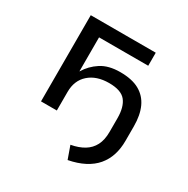

<svg xmlns="http://www.w3.org/2000/svg" viewBox="-156 -633 935 957"><g transform="rotate(30 311.0 -154.5)"><path d="M358 187 332 114Q376 106 406.5 87.5Q437 69 453 38Q469 7 469 -39V-118Q469 -182 442.5 -215.5Q416 -249 346 -249Q274 -249 231 -211Q188 -173 188 -107V0H97V-496H471V-421H188V-226H189Q214 -268 257 -296Q300 -324 367 -324Q435 -324 477 -300.5Q519 -277 539.5 -232.5Q560 -188 560 -123V-40Q560 5 548 42Q536 79 511.5 108Q487 137 448.5 157Q410 177 358 187Z"/></g></svg>

Font: Nunito Sans 7pt
Style: Regular
Weight: 400
Designer: Vernon Adams
Foundry: Vernon Adams
Version: Version 3.101;gftools[0.9.27]